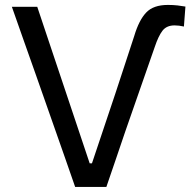

<svg xmlns="http://www.w3.org/2000/svg" viewBox="-20 -740 755 760"><path d="M277.5 0Q259 -53.5 237.8 -114Q216.5 -174.5 198.5 -226L120 -449.5Q99.5 -507 74.5 -578Q49.5 -649 27 -713H127.5Q153 -636.5 182.2 -549.5Q211.5 -462.5 237 -386L335 -93.5H344L436.5 -369.5Q454.5 -424 473.8 -483Q493 -542 511.5 -598Q530 -660 558.5 -690.2Q587 -720.5 644.5 -720.5Q665 -720.5 682.8 -718.5Q700.5 -716.5 714 -714L708 -635Q688 -639.5 671 -639.5Q639.5 -639.5 623.2 -618.5Q607 -597.5 592.5 -554Q564 -472 532.5 -382Q501 -292 475.5 -218.5Q458.5 -168.5 439 -111Q419.5 -53.5 401 0Z"/></svg>

Font: Commissioner
Style: Regular
Weight: 400
Designer: Kostas Bartsokas
Foundry: Kostas Bartsokas
Version: Version 1.000; ttfautohint (v1.8.3)